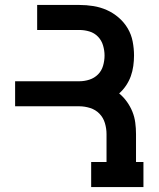

<svg xmlns="http://www.w3.org/2000/svg" viewBox="-20 -755 640 775"><path d="M348 0V-101H410V-214Q410 -236 403.5 -258Q397 -280 381.5 -296Q366 -312 344 -319Q322 -326 300 -326H41V-427H300Q321 -427 341 -433.5Q361 -440 375.5 -454.5Q390 -469 396 -489.5Q402 -510 402 -531Q402 -551 396 -571.5Q390 -592 375.5 -607Q361 -622 341 -628Q321 -634 300 -634H130V-735H300Q329 -735 357 -730.5Q385 -726 411 -714.5Q437 -703 459 -684Q481 -665 495.5 -640.5Q510 -616 515.5 -587.5Q521 -559 521 -531Q521 -510 518 -488.5Q515 -467 508 -447.5Q501 -428 489 -410Q477 -392 461 -378Q479 -363 492.5 -344Q506 -325 514.5 -304Q523 -283 526 -260Q529 -237 529 -214V-101H559V0Z"/></svg>

Font: Iosevka HT Extended
Style: Bold
Weight: 700
Width: 7
Monospace: yes
Designer: Belleve Invis
Foundry: Belleve Invis
Version: Version 32.3.0; ttfautohint (v1.8.4)